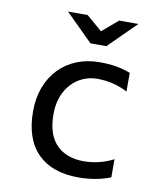

<svg xmlns="http://www.w3.org/2000/svg" viewBox="-80 -756 709 828"><g transform="rotate(10 275.0 -341.5)"><path d="M459 -18.1V-97.7C438.8 -87.2 417.9 -79.3 396.2 -74C374.6 -68.6 352.2 -65.9 329.1 -65.9C278 -65.9 238 -80.7 209.2 -110.4C180.4 -140 166 -184.4 166 -243.7C166 -272.3 170.2 -297.9 178.7 -320.3C187.2 -342.8 198.7 -361.8 213.4 -377.4C228 -393.1 245 -405.1 264.4 -413.6C283.8 -422 304.4 -426.3 326.2 -426.3C349.6 -426.3 372.3 -423.7 394.3 -418.5C416.3 -413.2 437.8 -405.1 459 -394V-475.6C438.8 -483.7 417.6 -489.6 395.5 -493.2C373.4 -496.7 349.6 -498.5 324.2 -498.5C287.8 -498.5 254.4 -492.4 224.1 -480.2C193.8 -468 167.8 -450.6 146 -428C124.2 -405.4 107.3 -378.3 95.2 -346.7C83.2 -315.1 77.1 -279.8 77.1 -240.7C77.1 -160 98.1 -98.6 139.9 -56.4C181.7 -14.2 241.4 6.8 318.8 6.8C343.6 6.8 367.6 4.8 390.9 0.7C414.1 -3.3 436.8 -9.6 459 -18.1ZM270 -571.8H339.8L459 -689.9H375L305.7 -630.9L236.8 -689.9H150.9ZM29.8 -490.2Z"/></g></svg>

Font: CodeNewRoman Nerd Font Mono
Style: Regular
Weight: 400
Monospace: yes
Designer: Sam Radian
Foundry: Code New Roman
Version: Version 2.00 November 29, 2014;Nerd Fonts 3.2.1